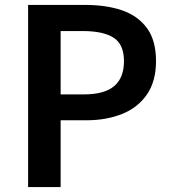

<svg xmlns="http://www.w3.org/2000/svg" viewBox="-20 -759 698 779"><path d="M94 0V-739H327Q410 -739 474 -717.5Q538 -696 575.5 -646Q613 -596 613 -511Q613 -429 576 -375.5Q539 -322 475 -296.5Q411 -271 331 -271H226V0ZM226 -376H321Q403 -376 443 -409.5Q483 -443 483 -511Q483 -579 441 -606Q399 -633 316 -633H226Z"/></svg>

Font: Noto Sans KR SemiBold
Style: Regular
Weight: 600
Designer: Ryoko NISHIZUKA  (kana, bopomofo & ideographs); Paul D. Hunt (Latin, Greek & Cyrillic); Sandoll Communications , Soo-you
Foundry: Adobe
Version: Version 2.004-H2;hotconv 1.0.118;makeotfexe 2.5.65603